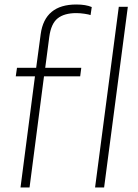

<svg xmlns="http://www.w3.org/2000/svg" viewBox="-20 -830 610 850"><path d="M198.2 -667 180.2 -529.8H339.8L335 -492.2H174.8L110.8 0H70.8L134.8 -492.2H49.8L55.2 -529.8H140.1L160.2 -679.2Q178.2 -810.1 317.9 -810.1Q359.9 -810.1 386.2 -798.8L380.9 -763.2Q374 -766.1 354.5 -769Q335 -772 317.9 -772Q264.6 -772 235.4 -748.8Q206.1 -725.6 198.2 -667ZM400.9 0 505.9 -799.8H545.9L440.9 0Z"/></svg>

Font: Cooper Hewitt
Style: Light Italic
Weight: 704
Designer: Village Type and Design LLC
Foundry: Cooper Hewitt Smithsonian Design Museum
Version: 1.000